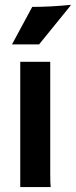

<svg xmlns="http://www.w3.org/2000/svg" viewBox="-20 -762 308 782"><path d="M184.6 -54.7Q184.6 -12.7 186.5 0H62.5V-510.3H184.6ZM111.3 -733.9Q184.6 -733.9 267.6 -742.2L267.1 -738.8L139.2 -581.1H28.8Z"/></svg>

Font: HammersmithOne
Style: Regular
Weight: 400
Designer: Nicole Fally
Foundry: Nicole Fally
Version: Version 1.003